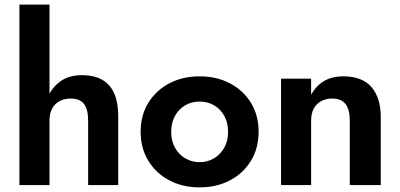

<svg xmlns="http://www.w3.org/2000/svg" viewBox="-20 -800 1730 830"><path d="M194 -780H64V0H194ZM361 -280V0H491V-299Q491 -356 474 -395.5Q457 -435 422 -455Q387 -475 333 -475Q279 -475 242 -449Q205 -423 186.5 -379Q168 -335 168 -280H194Q194 -309 205 -330Q216 -351 237 -362.5Q258 -374 285 -374Q326 -374 343.5 -350Q361 -326 361 -280Z M588 -230Q588 -159 621.5 -104.5Q655 -50 712.5 -20Q770 10 843 10Q916 10 973.5 -20Q1031 -50 1064.5 -104.5Q1098 -159 1098 -230Q1098 -302 1064.5 -356Q1031 -410 973.5 -440Q916 -470 843 -470Q770 -470 712.5 -440Q655 -410 621.5 -356Q588 -302 588 -230ZM720 -230Q720 -269 736.5 -299Q753 -329 781 -345Q809 -361 843 -361Q877 -361 905 -345Q933 -329 949.5 -299Q966 -269 966 -230Q966 -191 949.5 -161.5Q933 -132 905 -115.5Q877 -99 843 -99Q809 -99 781 -115.5Q753 -132 736.5 -161.5Q720 -191 720 -230Z M1492 -280V0H1626V-294Q1626 -377 1586 -423.5Q1546 -470 1464 -470Q1415 -470 1380.5 -449.5Q1346 -429 1325 -390V-460H1195V0H1325V-280Q1325 -309 1336 -330Q1347 -351 1368 -362.5Q1389 -374 1416 -374Q1456 -374 1474 -350Q1492 -326 1492 -280Z"/></svg>

Font: Jost SemiBold
Style: Regular
Weight: 600
Version: Version 3.710